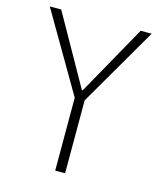

<svg xmlns="http://www.w3.org/2000/svg" viewBox="-107 -783 721 861"><g transform="rotate(15 253.5 -352.5)"><path d="M231 0V-367L240 -323L17 -705H70L253 -380H257L439 -705H490L268 -323L277 -367V0Z"/></g></svg>

Font: Nunito Sans 7pt Condensed ExtraLight
Style: Regular
Weight: 250
Width: 3
Designer: Vernon Adams
Foundry: Vernon Adams
Version: Version 3.101;gftools[0.9.27]